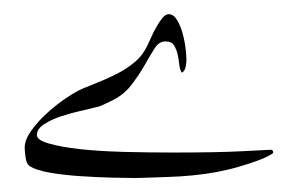

<svg xmlns="http://www.w3.org/2000/svg" viewBox="-20 -286 415 269"><path d="M362.8 -71.8Q362.8 -71.3 357.2 -68.1Q351.6 -64.9 341.1 -61Q330.6 -57.1 315.7 -52.7Q300.8 -48.3 283.2 -44.9Q267.6 -42 250 -40.3Q232.4 -38.6 216.1 -38.1Q199.7 -37.6 187.5 -37.1Q175.3 -36.6 169.4 -36.6Q158.7 -36.6 137.7 -37.1Q116.7 -37.6 94 -39.1Q71.3 -40.5 50.8 -43.9Q30.3 -47.4 21 -53.7Q17.1 -56.6 15.9 -65.2Q14.6 -73.7 14.6 -79.1Q14.6 -90.3 24.2 -103.5Q33.7 -116.7 47.4 -128.9Q61 -141.1 75.7 -150.6Q90.3 -160.2 100.1 -163.6Q112.3 -168.5 125 -173.8Q137.7 -179.2 149.2 -185.5Q160.6 -191.9 170.4 -200.4Q180.2 -209 186.5 -222.2Q188.5 -226.1 191.7 -233.4Q194.8 -240.7 199 -248Q203.1 -255.4 207.5 -260.7Q211.9 -266.1 216.3 -266.1Q223.1 -266.1 228 -258.1Q232.9 -250 235.8 -239.3Q238.8 -228.5 240 -218Q241.2 -207.5 241.2 -201.7Q241.2 -197.8 240 -192.1Q238.8 -186.5 234.9 -184.1Q231.9 -188 231.2 -195.3Q230.5 -202.6 228.8 -210Q227.1 -217.3 223.6 -222.7Q220.2 -228 211.9 -228Q202.6 -228 196.3 -217.8Q189.9 -207.5 182.1 -193.8Q174.3 -180.2 163.3 -166Q152.3 -151.9 133.8 -143.6Q128.9 -141.1 123.5 -138.7Q118.2 -136.2 112.3 -135.3Q105.5 -133.3 92 -130.4Q78.6 -127.4 65.4 -123Q52.2 -118.7 42 -112.1Q31.7 -105.5 31.7 -96.7Q31.7 -89.8 48.3 -85Q64.9 -80.1 91.6 -77.1Q118.2 -74.2 152.6 -73.2Q187 -72.3 223.6 -72.3Q285.6 -72.3 320.6 -74.2Q355.5 -76.2 359.4 -76.2Q362.8 -76.2 362.8 -71.8Z"/></svg>

Font: Kitab
Style: Regular
Weight: 400
Designer: SIL International
Foundry: Khaled Hosny
Version: Version 1.000